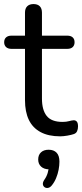

<svg xmlns="http://www.w3.org/2000/svg" viewBox="-24 -662 404 945"><path d="M272 9Q214.5 9 175.8 -11.8Q137 -32.5 118 -72Q99 -111.5 99 -169V-421.5H32.5Q15.5 -421.5 6 -430.2Q-3.5 -439 -3.5 -454Q-3.5 -469.5 6 -478Q15.5 -486.5 32.5 -486.5H99V-599.5Q99 -620.5 110 -631.2Q121 -642 141 -642Q161 -642 171.8 -631.2Q182.5 -620.5 182.5 -599.5V-486.5H307Q324.5 -486.5 333.8 -478Q343 -469.5 343 -454Q343 -439 333.8 -430.2Q324.5 -421.5 307 -421.5H182.5V-177Q182.5 -120.5 206 -91.2Q229.5 -62 283.5 -62Q302.5 -62 315.8 -65.8Q329 -69.5 338.5 -70Q347.5 -70.5 353.8 -63.8Q360 -57 360 -39.5Q360 -27 355.5 -16.5Q351 -6 339 -2Q327.5 2 307.8 5.5Q288 9 272 9ZM231 250.5Q222.5 261 212.5 262.8Q202.5 264.5 195.2 259.2Q188 254 187 244.5Q186 235 194.5 222.5Q205.5 207 210.8 189Q216 171 216 156.5L219 171.5Q193 171.5 178.5 158.2Q164 145 164 123Q164 100.5 177.8 87.8Q191.5 75 215.5 75Q240.5 75 254.5 89.5Q268.5 104 268.5 133.5Q268.5 152.5 264.5 173.5Q260.5 194.5 252.2 214.5Q244 234.5 231 250.5Z"/></svg>

Font: Nunito ExtraLight
Style: Regular
Weight: 200
Designer: Vernon Adams
Foundry: Vernon Adams
Version: Version 3.602;April 4, 2023;FontCreator 14.0.0.2856 64-bit